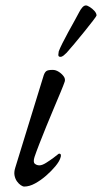

<svg xmlns="http://www.w3.org/2000/svg" viewBox="-20 -672 375 706"><path d="M69 14Q64 14 56.5 9Q49 4 42.5 -5Q36 -14 33.5 -26.5Q31 -39 36 -55L141 -396Q145 -407 151 -411Q157 -415 174 -415Q185 -415 196 -408Q207 -401 214 -391.5Q221 -382 218 -372Q214 -360 203 -333.5Q192 -307 178 -274Q164 -241 150 -206.5Q136 -172 124.5 -142.5Q113 -113 107 -95Q101 -76 108 -70Q115 -64 125 -64Q135 -64 150 -73.5Q165 -83 177 -92Q185 -98 190.5 -102.5Q196 -107 197 -107Q208 -107 202 -91Q198 -78 183.5 -60.5Q169 -43 149.5 -26Q130 -9 109 2.5Q88 14 69 14ZM202 -463Q194 -463 194.5 -471Q195 -479 196 -483Q200 -494 209.5 -513Q219 -532 231 -554Q243 -576 254 -595.5Q265 -615 271 -627Q276 -637 282.5 -644.5Q289 -652 296 -652Q301 -652 310.5 -646Q320 -640 327.5 -631.5Q335 -623 335 -615Q335 -613 322 -596Q309 -579 290 -555.5Q271 -532 253 -510.5Q235 -489 225 -478Q220 -473 214 -468Q208 -463 202 -463Z"/></svg>

Font: EB Garamond
Style: Italic
Weight: 400
Italic angle: -17.2°
Designer: Georg Duffner and Octavio Pardo
Foundry: Georg Duffner
Version: Version 1.001